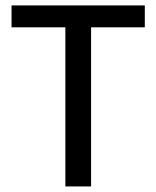

<svg xmlns="http://www.w3.org/2000/svg" viewBox="-20 -686 576 707"><path d="M220.7 -585.4H22.5V-666H513.2V-585.4H315.4V0.5H220.7Z"/></svg>

Font: Pyidaungsu Numbers
Style: Regular
Weight: 400
Designer: Sun Tun
Foundry: MCF
Version: Version 1.083; ttfautohint (v1.8.2)